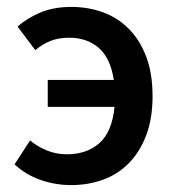

<svg xmlns="http://www.w3.org/2000/svg" viewBox="-20 -523 502 555"><path d="M185 12Q140 12 97 -3Q54 -18 22 -48L67 -117Q87 -100 114.5 -88.5Q142 -77 173 -77Q231 -77 267.5 -109.5Q304 -142 311 -214H118V-292H309Q299 -356 265 -385Q231 -414 180 -414Q149 -414 125.5 -404.5Q102 -395 82 -378L31 -446Q57 -470 96 -486.5Q135 -503 186 -503Q235 -503 277.5 -487.5Q320 -472 352 -440Q384 -408 402.5 -359.5Q421 -311 421 -245Q421 -181 403 -133Q385 -85 353.5 -52.5Q322 -20 279 -4Q236 12 185 12Z"/></svg>

Font: Giro Semibold
Style: Regular
Weight: 600
Designer: Paul D. Hunt
Foundry: Adobe Systems Incorporated
Version: Version 1.000;PS 1.0;hotconv 1.0.88;makeotf.lib2.5.647800